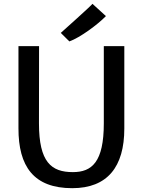

<svg xmlns="http://www.w3.org/2000/svg" viewBox="-20 -987 754 1015"><path d="M346.7 -768.1C402.8 -788.1 494.6 -855.5 540 -901.9L468.8 -966.8C466.3 -960.4 304.7 -815.9 301.3 -813ZM77.6 -309.1C77.1 -107.9 157.7 7.8 361.8 7.8C547.9 7.8 637.2 -105 637.2 -307.6V-743.2H528.8V-335C528.8 -130.4 465.8 -77.1 365.2 -77.1C251 -77.1 186 -129.9 186 -335L186.5 -743.2H77.6Z"/></svg>

Font: Merriweather Sans
Style: Regular
Weight: 400
Designer: Eben Sorkin ( eben@eyebytes.com )
Foundry: Eben Sorkin
Version: Version 1.003